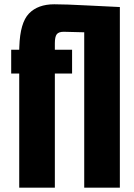

<svg xmlns="http://www.w3.org/2000/svg" viewBox="-20 -867 621 887"><path d="M230.5 -847.2Q282.2 -847.2 384 -841.8Q485.8 -836.4 533.7 -834.5V0H369.1V-717.8Q297.9 -720.2 274.4 -720.2Q251 -720.2 242.2 -708.7Q233.4 -697.3 233.4 -667V-637.2H313V-527.3H233.4V0H68.8V-527.3H31.7V-637.2H68.8L69.3 -651.4Q72.8 -762.2 114 -804.7Q155.3 -847.2 230.5 -847.2Z"/></svg>

Font: Oswald-Bold
Style: Bold
Weight: 700
Designer: vernon adams
Foundry: vernon adams
Version: Version 2.002; ttfautohint (v0.92.18-e454-dirty) -l 8 -r 50 